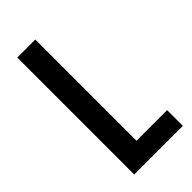

<svg xmlns="http://www.w3.org/2000/svg" viewBox="-225 -771 829 829"><g transform="rotate(-45 189.0 -357.0)"><path d="M66 0H363V-96H176V-714H66Z"/></g></svg>

Font: Noto Sans Display Condensed Medium
Style: Regular
Weight: 500
Width: 3
Designer: Monotype Design Team
Foundry: Monotype Imaging Inc.
Version: Version 1.900